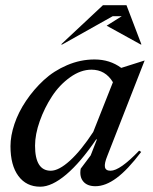

<svg xmlns="http://www.w3.org/2000/svg" viewBox="-20 -705 583 733"><path d="M326.2 -111.8 350.1 -172.9H347.2Q287.6 -85 232.7 -38.6Q177.7 7.8 133.8 7.8Q80.6 7.8 50.3 -33Q20 -73.7 20 -147Q20 -186.5 35.2 -231.7Q50.3 -276.9 79.6 -320.3Q108.9 -363.8 147.2 -399.2Q185.5 -434.6 236.3 -456.3Q287.1 -478 340.8 -478Q399.4 -478 442.9 -445.8L532.2 -474.1L390.1 -110.8Q377.9 -81.1 380.6 -67.1Q383.3 -53.2 401.9 -53.2Q438 -53.2 511.2 -129.9L519 -125Q467.3 -56.6 425 -25.4Q382.8 5.9 344.2 5.9Q313 5.9 297.9 -12.2Q282.7 -30.3 288.1 -61ZM113.8 -148.9Q113.8 -53.2 173.8 -53.2Q204.6 -53.2 247.1 -91.8Q289.6 -130.4 335.9 -201.2L411.1 -391.1Q382.3 -439 329.1 -439Q288.1 -439 247.6 -409.9Q207 -380.9 178.5 -337.2Q149.9 -293.5 131.8 -242.7Q113.8 -191.9 113.8 -148.9ZM217.8 -535.2H212.9L373 -685.1H462.9L520 -535.2H517.1L387.2 -606.9L444.8 -643.1H410.2Z"/></svg>

Font: Redaction
Style: Italic
Weight: 400
Designer: Jeremy Mickel / Forest Young
Foundry: MCKL
Version: Version 2.001;hotconv 1.0.113;makeotfexe 2.5.65598 DEVELOPME